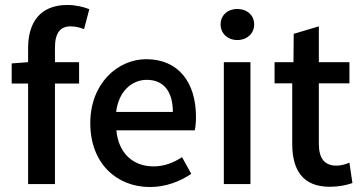

<svg xmlns="http://www.w3.org/2000/svg" viewBox="-20 -740 1458 772"><path d="M264 -634C281 -634 300 -630 318 -623L339 -703C317 -712 285 -720 251 -720C140 -720 93 -648 93 -547V-490L27 -485V-404H93V0H201V-404H298V-490H201V-549C201 -607 222 -634 264 -634Z M343 -245C343 -83 449 12 583 12C646 12 703 -10 749 -41L712 -108C676 -85 640 -71 597 -71C514 -71 456 -125 448 -216H763C766 -228 768 -249 768 -270C768 -408 698 -502 568 -502C453 -502 343 -404 343 -245ZM675 -290H447C457 -373 510 -419 570 -419C639 -419 675 -371 675 -290Z M867 -642C867 -605 896 -579 934 -579C973 -579 1002 -605 1002 -642C1002 -679 973 -704 934 -704C896 -704 867 -679 867 -642ZM880 -490V0H987V-490Z M1306 11C1340 11 1372 5 1397 -4L1385 -86C1368 -79 1351 -74 1333 -74C1284 -74 1262 -104 1262 -162V-405H1385V-490H1262V-634L1161 -604L1160 -490H1084V-405H1155V-162C1155 -59 1195 11 1306 11Z"/></svg>

Font: Cambridge Sans Medium
Style: Regular
Weight: 500
Version: Version 2.020;PS 002.020;hotconv 1.0.88;makeotf.lib2.5.64775